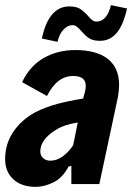

<svg xmlns="http://www.w3.org/2000/svg" viewBox="-24 -717 515 748"><path d="M440 -386Q440 -365 435 -337L363 0H254V-71L243 -68Q220 -24 184 -6.5Q148 11 115 11Q60 11 28 -18.5Q-4 -48 -4 -97Q-4 -156 27.5 -203Q59 -250 114 -280Q154 -300 198.5 -312Q243 -324 300 -333L303 -345Q310 -366 310 -383Q310 -421 261 -421Q198 -421 159 -343L62 -397Q93 -461 147 -491.5Q201 -522 270 -522Q352 -522 396 -487.5Q440 -453 440 -386ZM261 -151 279 -240Q224 -231 192 -210Q133 -173 133 -127Q133 -111 144 -101Q155 -91 172 -91Q197 -91 220 -107.5Q243 -124 261 -151ZM293 -596Q282 -608 275 -613.5Q268 -619 258 -619Q240 -619 223.5 -602Q207 -585 200 -554L139 -567Q166 -692 246 -692Q273 -692 288 -682.5Q303 -673 319 -655Q328 -644 335.5 -638.5Q343 -633 352 -633Q373 -633 387.5 -650.5Q402 -668 408 -697L471 -684Q456 -618 430 -588Q404 -558 366 -558Q339 -558 324 -567.5Q309 -577 293 -596Z"/></svg>

Font: Decalotype
Style: Bold Italic
Weight: 700
Italic angle: -12°
Designer: Alfredo Marco Pradil
Foundry: Alfredo Marco Pradil
Version: Version 1.0